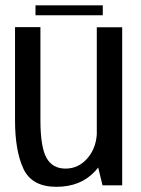

<svg xmlns="http://www.w3.org/2000/svg" viewBox="-20 -697 532 722"><path d="M365.5 0H439.5V-594.5H344V-88.5ZM132 -595H36.5V-244.5Q36.5 -130 68.2 -62.2Q100 5.5 192 5.5Q283.5 5.5 337.5 -53.2Q391.5 -112 391.5 -180.5L344.5 -206Q344.5 -144.5 310.5 -103.8Q276.5 -63 226.5 -63Q177 -63 154.5 -104Q132 -145 132 -246.5ZM113.5 -639.5H366.5V-677H113.5Z"/></svg>

Font: Anybody SemiCondensed
Style: Regular
Weight: 400
Width: 4
Version: Version 1.113;gftools[0.9.25]